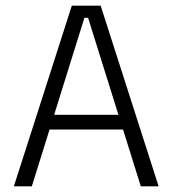

<svg xmlns="http://www.w3.org/2000/svg" viewBox="-20 -659 610 679"><path d="M29 0 234 -639H336L541 0H478L291.5 -596H278.5L92.5 0ZM138.5 -201V-253H431V-201Z"/></svg>

Font: Anek Latin Light
Style: Regular
Weight: 300
Designer: Yesha Goshar
Foundry: Ek Type
Version: Version 1.003